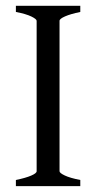

<svg xmlns="http://www.w3.org/2000/svg" viewBox="-20 -635 338 655"><path d="M34.2 0V-21Q67.4 -27.8 86.2 -35.9Q105 -43.9 105 -50.8V-564Q105 -569.8 87.2 -578.6Q69.3 -587.4 34.2 -594.2V-615.2H253.9V-594.2Q220.7 -587.4 201.9 -579.1Q183.1 -570.8 183.1 -564V-50.8Q183.1 -44.9 200.9 -36.4Q218.8 -27.8 253.9 -21V0Z"/></svg>

Font: Gentium Plus
Style: Regular
Weight: 400
Designer: J. Victor Gaultney, Annie Olsen, Iska Routamaa
Foundry: SIL International
Version: Version 1.510